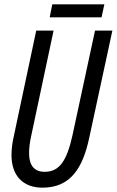

<svg xmlns="http://www.w3.org/2000/svg" viewBox="-20 -855 538 885"><path d="M209 -775H448L461 -835H221ZM176 10C305 10 362 -80 392 -223L498 -714H418L314 -231C288 -114 254 -63 186 -63C139 -63 114 -91 114 -150C114 -170 117 -195 122 -220L227 -714H147L43 -224C36 -194 33 -164 33 -140C33 -45 86 10 176 10Z"/></svg>

Font: Noto Sans ExtraCondensed
Style: Italic
Weight: 400
Width: 2
Italic angle: -12°
Designer: Monotype Design Team
Foundry: Monotype Imaging Inc.
Version: Version 2.013